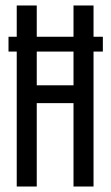

<svg xmlns="http://www.w3.org/2000/svg" viewBox="-20 -680 406 700"><path d="M41 0V-492H11V-546H41V-660H114V-546H248V-660H321V-546H355V-492H321V0H248V-304H114V0ZM114 -369H248V-492H114Z"/></svg>

Font: Bricolage Grotesque 48pt Condensed Light
Style: Regular
Weight: 300
Width: 3
Designer: Mathieu Triay
Foundry: Atelier Triay
Version: Version 1.000; ttfautohint (v1.8.4.7-5d5b);gftools[0.9.32]